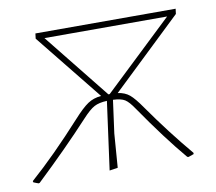

<svg xmlns="http://www.w3.org/2000/svg" viewBox="-68 -519 667 592"><g transform="rotate(-10 266.0 -223.5)"><path d="M515 -436 296 -227Q318 -224 332.5 -212Q347 -200 369 -168Q430 -81 494 -5V-1Q492 0 477 5L473 4Q413 -67 343 -169Q327 -193 315 -200.5Q303 -208 278 -209L264 -106L256 0L230 4L259 -209Q234 -208 219 -200Q204 -192 181 -167Q108 -88 11 4L8 5Q4 4 -8 -1L-9 -5Q67 -72 156 -170Q184 -201 202 -213Q220 -225 244 -227L76 -436L78 -452H517ZM487 -433H103L267 -228H269H271Z"/></g></svg>

Font: Luna Sans Thin
Style: Italic
Weight: 250
Italic angle: -7°
Designer: Juan Pablo del Peral
Foundry: Huerta Tipografica
Version: Version 2.001; ttfautohint (v1.5)